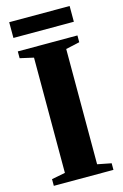

<svg xmlns="http://www.w3.org/2000/svg" viewBox="-135 -965 658 1025"><g transform="rotate(-15 194.0 -453.0)"><path d="M104.5 -51.5V-688.5L29.5 -705.5V-743H359V-705.5L282.5 -688.5V-51.5L359 -36.5V0H29.5V-37ZM359.5 -905.5V-818.5H25.5V-905.5Z"/></g></svg>

Font: Merriweather 96pt Black
Style: Regular
Weight: 900
Version: Version 2.100